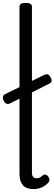

<svg xmlns="http://www.w3.org/2000/svg" viewBox="-40 -1292 377 1329"><path d="M194 17Q142 17 118.5 -10Q95 -37 95 -86V-1246Q95 -1259 105.5 -1265.5Q116 -1272 137 -1272Q159 -1272 170 -1265.5Q181 -1259 181 -1246V-96Q181 -76 190 -67Q199 -58 212 -58Q223 -58 230.5 -61Q238 -64 245 -69.5Q252 -75 259 -80Q267 -86 276 -83.5Q285 -81 294 -70Q299 -63 301.5 -53Q304 -43 299 -35Q288 -18 270.5 -6.5Q253 5 233 11Q213 17 194 17ZM31 -577Q17 -570 5.5 -574Q-6 -578 -14 -594Q-21 -606 -20 -619.5Q-19 -633 -5 -640L267 -774Q281 -780 290 -777.5Q299 -775 307 -762Q318 -745 317 -732.5Q316 -720 303 -714Z"/></svg>

Font: Playwrite VN
Style: Regular
Weight: 400
Designer: Veronika Burian, José Scaglione
Foundry: TypeTogether
Version: Version 1.002